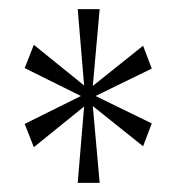

<svg xmlns="http://www.w3.org/2000/svg" viewBox="-20 -780 390 420"><path d="M150 -380H198L183 -548L293 -460L312 -510L189 -570L312 -630L293 -680L183 -592L198 -760H150L164 -593L54 -682L34 -631L157 -570L34 -509L54 -458L164 -547Z"/></svg>

Font: Noto Serif Lao ExtraCondensed ExtraLight
Style: Regular
Weight: 200
Width: 2
Designer: Monotype Design Team
Foundry: Monotype Imaging Inc.
Version: Version 2.003